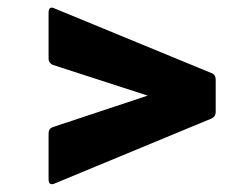

<svg xmlns="http://www.w3.org/2000/svg" viewBox="-20 -544 640 494"><path d="M121 -72Q105 -65 105 -83V-201Q105 -213 116 -217L360 -298L116 -377Q105 -382 105 -393V-511Q105 -530 121 -522L524 -356Q535 -352 535 -339V-256Q535 -244 524 -239Z"/></svg>

Font: Sofia Sans Black
Style: Italic
Weight: 900
Italic angle: -9°
Version: Version 4.100-B